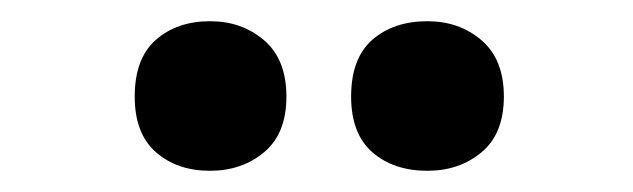

<svg xmlns="http://www.w3.org/2000/svg" viewBox="-20 -778 597 181"><path d="M107 -687Q107 -723 127 -740.5Q147 -758 178 -758Q208 -758 229 -740Q250 -722 250 -687Q250 -652 229 -634.5Q208 -617 178 -617Q147 -617 127 -634.5Q107 -652 107 -687ZM311 -687Q311 -723 331 -740.5Q351 -758 383 -758Q413 -758 434 -740Q455 -722 455 -687Q455 -652 434 -634.5Q413 -617 383 -617Q351 -617 331 -634.5Q311 -652 311 -687Z"/></svg>

Font: Noto Sans Arabic SemCond ExtBd
Style: Regular
Weight: 800
Width: 4
Designer: Monotype Design Team, Nadine Chahine, Nizar Qandah and Khaled Hosny
Foundry: Monotype Imaging Inc.
Version: Version 2.012; ttfautohint (v1.8.4.7-5d5b)